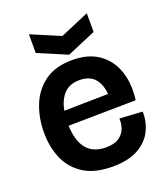

<svg xmlns="http://www.w3.org/2000/svg" viewBox="-136 -818 801 926"><g transform="rotate(-20 264.5 -355.0)"><path d="M283 14Q193 14 136.5 -21.5Q80 -57 53.5 -117.5Q27 -178 27 -253Q27 -329 53 -393.5Q79 -458 133.5 -497Q188 -536 274 -536Q356 -536 409 -499Q462 -462 484.5 -397.5Q507 -333 496 -249L150 -244Q156 -84 285 -84Q327 -84 351 -100Q375 -116 384.5 -141Q394 -166 392 -193L509 -186Q511 -136 489 -90Q467 -44 416.5 -15Q366 14 283 14ZM274 -433Q222 -433 193.5 -402Q165 -371 155 -319L381 -323Q377 -375 350.5 -404Q324 -433 274 -433ZM121 -724 270 -661 418 -724V-628L270 -565L121 -628Z"/></g></svg>

Font: Bricolage Grotesque 96pt SemiBold
Style: Regular
Weight: 600
Designer: Mathieu Triay
Foundry: Atelier Triay
Version: Version 1.001; ttfautohint (v1.8.4.7-5d5b);gftools[0.9.33.de